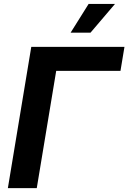

<svg xmlns="http://www.w3.org/2000/svg" viewBox="-20 -969 661 989"><path d="M621.1 -727.5 600.6 -604H269.5L169.4 0H20.5L141.1 -727.5ZM343.8 -800.8 436.5 -948.7H572.3L446.3 -800.8Z"/></svg>

Font: Inter
Style: Bold Italic
Weight: 700
Italic angle: -9.39999°
Designer: Rasmus Andersson
Foundry: rsms
Version: Version 4.001;git-9221beed3